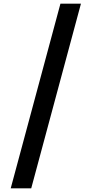

<svg xmlns="http://www.w3.org/2000/svg" viewBox="-20 -853 496 1039"><path d="M307 -833 38 166H149L418 -833Z"/></svg>

Font: Noto Sans Gurmukhi SemiBold
Style: Regular
Weight: 600
Designer: Jelle Bosma - Monotype Design Team
Foundry: Monotype Imaging Inc.
Version: Version 2.004